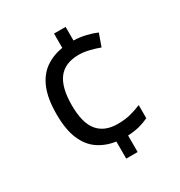

<svg xmlns="http://www.w3.org/2000/svg" viewBox="-173 -845 917 976"><g transform="rotate(-30 286.0 -357.0)"><path d="M353 -644Q391 -643 425.5 -634.5Q460 -626 485 -615L459 -542Q433 -552 400 -560Q367 -568 340 -568Q258 -568 219.5 -517.5Q181 -467 181 -363Q181 -259 220.5 -211.5Q260 -164 336 -164Q380 -164 412.5 -172.5Q445 -181 476 -194V-117Q449 -104 420 -96.5Q391 -89 352 -87V10H285V-90Q226 -99 182.5 -129Q139 -159 115 -216Q91 -273 91 -362Q91 -453 115 -511Q139 -569 183 -600Q227 -631 285 -640V-724H353Z"/></g></svg>

Font: Noto Sans Tamil Supplement
Style: Regular
Weight: 400
Designer: Ek Type
Foundry: Ek Type
Version: Version 2.001; ttfautohint (v1.8.4.7-5d5b)